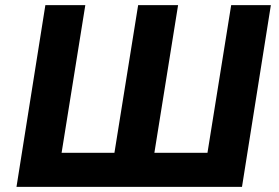

<svg xmlns="http://www.w3.org/2000/svg" viewBox="-20 -725 1084 745"><path d="M44 0 156 -705H311L219 -132H424L516 -705H671L579 -132H785L877 -705H1031L919 0Z"/></svg>

Font: Nunito Sans 7pt SemiCondensed ExtraBold
Style: Italic
Weight: 800
Width: 4
Italic angle: -9°
Designer: Vernon Adams
Foundry: Vernon Adams
Version: Version 3.101;gftools[0.9.27]